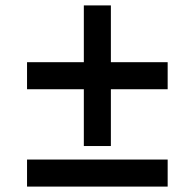

<svg xmlns="http://www.w3.org/2000/svg" viewBox="-20 -580 720 710"><path d="M600 10V110H80V10ZM290 -350V-560H390V-350H600V-250H390V-40H290V-250H80V-350Z"/></svg>

Font: Madhuban Medium
Style: Regular
Weight: 500
Designer: jaikishan Patel
Foundry: MagicType
Version: Version 1.000